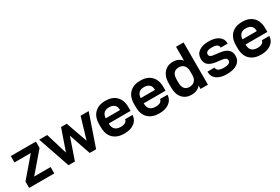

<svg xmlns="http://www.w3.org/2000/svg" viewBox="73 -1698 3964 2715"><g transform="rotate(-30 2055.5 -340.5)"><path d="M456.1 -416 188 -104H456.1V0H45.9V-104L313 -416H45.9V-520H456.1Z M509.8 -520H641.1L746.1 -171.9L867.2 -520H960L1083 -171.9L1186 -520H1317.9L1139.2 0H1034.2L914.1 -352.1L793 0H688Z M1475.6 -226.1V-224.1Q1475.6 -99.1 1603.5 -99.1Q1646.5 -99.1 1674.3 -115.2Q1702.1 -131.3 1705.6 -160.2L1706.5 -163.1H1827.6V-157.2Q1822.3 -82 1761.2 -36.6Q1699.7 8.8 1598.6 8.8Q1482.9 8.8 1418 -54.2Q1352.5 -117.2 1352.5 -237.8V-283.2Q1352.5 -401.4 1416.5 -465.3Q1480 -528.8 1592.8 -528.8Q1705.1 -528.8 1768.6 -465.8Q1832.5 -402.8 1832.5 -286.1V-226.1ZM1475.6 -311H1708.5V-317.9Q1708.5 -370.1 1677.2 -396.5Q1646 -422.9 1592.8 -422.9Q1482.9 -422.9 1475.6 -311Z M2046.4 -226.1V-224.1Q2046.4 -99.1 2174.3 -99.1Q2217.3 -99.1 2245.1 -115.2Q2272.9 -131.3 2276.4 -160.2L2277.3 -163.1H2398.4V-157.2Q2393.1 -82 2332 -36.6Q2270.5 8.8 2169.4 8.8Q2053.7 8.8 1988.8 -54.2Q1923.3 -117.2 1923.3 -237.8V-283.2Q1923.3 -401.4 1987.3 -465.3Q2050.8 -528.8 2163.6 -528.8Q2275.9 -528.8 2339.4 -465.8Q2403.3 -402.8 2403.3 -286.1V-226.1ZM2046.4 -311H2279.3V-317.9Q2279.3 -370.1 2248 -396.5Q2216.8 -422.9 2163.6 -422.9Q2053.7 -422.9 2046.4 -311Z M2549.8 -51.8Q2494.1 -112.8 2494.1 -228V-293Q2494.1 -368.7 2519.5 -420.9Q2544.9 -473.6 2590.8 -501.5Q2635.3 -528.8 2695.3 -528.8Q2787.6 -528.8 2842.3 -463.9V-689.9H2965.3V0H2844.2V-56.2Q2793 8.8 2697.3 8.8Q2605.5 8.8 2549.8 -51.8ZM2810.5 -134.8Q2842.3 -168 2842.3 -226.1V-292Q2842.3 -351.6 2812 -385.7Q2782.2 -418.9 2728 -418.9Q2675.8 -418.9 2647 -386.7Q2618.2 -354 2618.2 -287.1V-232.9Q2618.2 -167 2646.5 -134.3Q2674.3 -102.1 2725.1 -102.1Q2779.3 -102.1 2810.5 -134.8Z M3110.4 -37.6Q3051.3 -80.6 3051.3 -160.2V-163.1H3167V-161.1Q3167 -129.9 3196.3 -111.8Q3224.6 -94.2 3282.2 -94.2Q3335 -94.2 3362.8 -108.9Q3390.1 -123 3390.1 -152.8Q3390.1 -176.8 3370.6 -189.9Q3351.1 -202.6 3307.1 -208L3230 -216.8Q3143.6 -227.5 3100.6 -263.7Q3059.1 -298.8 3059.1 -365.2Q3059.1 -441.9 3117.2 -483.9Q3175.3 -525.9 3276.4 -525.9Q3379.4 -525.9 3439 -483.9Q3498 -442.4 3498 -368.2V-363.8H3383.3V-367.2Q3383.3 -397 3356 -413.1Q3328.6 -429.2 3275.4 -429.2Q3224.1 -429.2 3199.7 -414.6Q3175.3 -399.9 3175.3 -373Q3175.3 -351.1 3192.4 -337.9Q3209.5 -324.2 3249 -320.8L3332 -311Q3422.4 -300.8 3465.3 -263.7Q3508.3 -226.6 3508.3 -161.1Q3508.3 -80.6 3445.8 -37.1Q3383.8 5.9 3275.4 5.9Q3169.9 5.9 3110.4 -37.6Z M3709 -226.1V-224.1Q3709 -99.1 3836.9 -99.1Q3879.9 -99.1 3907.7 -115.2Q3935.5 -131.3 3939 -160.2L3939.9 -163.1H4061V-157.2Q4055.7 -82 3994.6 -36.6Q3933.1 8.8 3832 8.8Q3716.3 8.8 3651.4 -54.2Q3585.9 -117.2 3585.9 -237.8V-283.2Q3585.9 -401.4 3649.9 -465.3Q3713.4 -528.8 3826.2 -528.8Q3938.5 -528.8 4002 -465.8Q4065.9 -402.8 4065.9 -286.1V-226.1ZM3709 -311H3941.9V-317.9Q3941.9 -370.1 3910.6 -396.5Q3879.4 -422.9 3826.2 -422.9Q3716.3 -422.9 3709 -311Z"/></g></svg>

Font: D-DIN Exp
Style: DINExp-Bold
Weight: 700
Width: 7
Designer: Charles Nix
Foundry: Datto Inc.
Version: Version 1.00